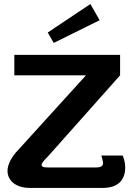

<svg xmlns="http://www.w3.org/2000/svg" viewBox="-20 -918 648 938"><path d="M466.7 -819.2 421.7 -898.3 213.3 -759.2 242.5 -708.3ZM50 -650V-550H400L70.8 -187.5C34.2 -150.8 16.7 -111.7 16.7 -83.3C16.7 -33.3 60.8 0 125 0H483.3C552.5 0 591.7 -35 591.7 -100C591.7 -133.3 579.2 -158.3 579.2 -158.3H475C475 -158.3 483.3 -132.5 483.3 -120.8C483.3 -108.3 475 -100 450 -100H212.5C190 -100 183.3 -104.2 183.3 -112.5C183.3 -120 193.3 -133.3 218.3 -158.3L566.7 -550V-650Z"/></svg>

Font: BoonHome
Style: Bold
Weight: 700
Designer: Sungsit Sawaiwan
Foundry: Sungsit Sawaiwan
Version: Version 0.2